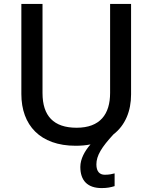

<svg xmlns="http://www.w3.org/2000/svg" viewBox="-20 -734 778 980"><path d="M472 105C472 60 499 17 559 -48C620 -95 649 -168 649 -252V-714H542V-260C542 -151 491 -82 371 -82C254 -82 197 -142 197 -259V-714H89V-254C89 -95 185 10 366 10C393 10 418 8 442 3C413 36 390 77 390 118C390 188 427 226 499 226C527 226 546 222 565 216V151C554 154 537 158 515 158C489 158 472 142 472 105Z"/></svg>

Font: Noto Sans Gunjala Gondi Medium
Style: Regular
Weight: 500
Designer: Ek Type
Foundry: Ek Type
Version: Version 1.004